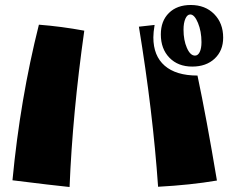

<svg xmlns="http://www.w3.org/2000/svg" viewBox="-20 -788 945 770"><path d="M537 -681 600 -688Q595 -658 595 -638Q595 -564 640.5 -524.5Q686 -485 772 -485Q808 -315 850 -64Q744 -46 614 -39Q593 -341 537 -681ZM30 -65Q61 -391 136 -689Q226 -682 318 -665Q271 -333 259 -38Q190 -45 30 -65ZM625 -650Q625 -704 657.5 -736Q690 -768 745 -768Q803 -768 839 -731.5Q875 -695 875 -637Q875 -585 841 -553Q807 -521 751 -521Q694 -521 659.5 -556.5Q625 -592 625 -650ZM788 -619Q788 -662 774 -696Q760 -730 743 -730Q731 -730 723.5 -713Q716 -696 716 -669Q716 -627 729.5 -596Q743 -565 762 -565Q774 -565 781 -579.5Q788 -594 788 -619Z"/></svg>

Font: Otomanopee One
Style: Regular
Weight: 400
Designer: Das Ende der Wildnis
Foundry: Gutenberg Labo
Version: Version 3.005